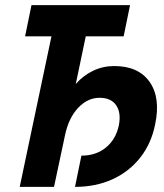

<svg xmlns="http://www.w3.org/2000/svg" viewBox="-20 -730 640 750"><path d="M57 0 181 -588H78L103 -710H488L463 -588H315L276 -402Q305 -435 343.5 -453.5Q382 -472 426 -472Q521 -472 564.5 -410Q608 -348 586 -244Q571 -169 527.5 -114Q484 -59 419 -29.5Q354 0 273 0L298 -122Q355 -122 393.5 -153.5Q432 -185 444 -239Q454 -289 434 -318.5Q414 -348 369 -348Q322 -348 285 -308.5Q248 -269 234 -202L191 0Z"/></svg>

Font: Geist Mono ExtraBold
Style: Italic
Weight: 800
Italic angle: -12°
Monospace: yes
Designer: Basement.studio, Andrés Briganti, Mateo Zaragoza
Foundry: Basement.studio, Vercel, Andrés Briganti, Guido Ferreyra, Mateo Zaragoza
Version: Version 1.500; ttfautohint (v1.8.4.7-5d5b)